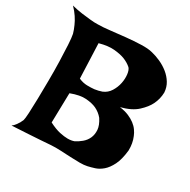

<svg xmlns="http://www.w3.org/2000/svg" viewBox="-169 -842 953 965"><g transform="rotate(30 308.0 -360.0)"><path d="M-14.6 -698.2Q16.6 -690.4 44.9 -686.5Q73.2 -682.6 94.7 -680.7Q120.1 -677.7 141.6 -678.7Q168.9 -678.7 210.4 -683.6Q252 -688.5 295.9 -692.9Q339.8 -697.3 380.4 -698.7Q420.9 -700.2 446.3 -693.4Q471.7 -687.5 498.5 -675.3Q525.4 -663.1 547.9 -645Q570.3 -627 585 -603Q599.6 -579.1 601.6 -548.8Q600.6 -510.7 584 -477.5Q570.3 -449.2 538.1 -419.4Q505.9 -389.6 445.3 -374Q475.6 -370.1 497.6 -360.8Q519.5 -351.6 535.6 -339.4Q551.8 -327.1 562 -312.5Q572.3 -297.9 578.1 -283.2Q592.8 -249 591.8 -207Q585.9 -152.3 569.8 -120.1Q553.7 -87.9 533.2 -70.3Q512.7 -52.7 491.2 -45.9Q469.7 -39.1 452.1 -35.2Q434.6 -31.2 409.2 -31.2Q383.8 -31.2 355 -32.7Q326.2 -34.2 295.9 -35.6Q265.6 -37.1 238.3 -35.2Q215.8 -33.2 183.6 -31.2Q156.2 -29.3 115.2 -26.9Q74.2 -24.4 19.5 -21.5Q30.3 -29.3 37.6 -39.6Q44.9 -49.8 49.8 -57.6Q54.7 -67.4 58.6 -76.2Q61.5 -84 63.5 -119.1Q65.4 -154.3 66.4 -203.6Q67.4 -252.9 67.9 -310.1Q68.4 -367.2 66.9 -420.4Q65.4 -473.6 63 -515.1Q60.5 -556.6 56.6 -575.2Q50.8 -595.7 41 -617.2Q33.2 -635.7 19 -657.2Q4.9 -678.7 -14.6 -698.2ZM191.4 -598.6Q191.4 -594.7 192.4 -572.3Q193.4 -552.7 194.8 -512.2Q196.3 -471.7 199.2 -397.5Q223.6 -386.7 247.1 -386.2Q270.5 -385.7 289.1 -387.7Q310.5 -390.6 330.1 -397.5Q356.4 -408.2 371.6 -432.6Q386.7 -457 392.1 -483.9Q397.5 -510.7 394.5 -534.7Q391.6 -558.6 381.8 -569.3Q363.3 -585.9 335.9 -596.7Q312.5 -605.5 276.9 -608.9Q241.2 -612.3 191.4 -598.6ZM186.5 -135.7Q222.7 -117.2 250 -111.3Q277.3 -105.5 295.9 -105.5Q317.4 -105.5 333 -111.3Q351.6 -120.1 369.6 -135.3Q387.7 -150.4 397 -171.4Q406.2 -192.4 404.3 -218.3Q402.3 -244.1 381.8 -275.4Q363.3 -297.9 336.9 -310.5Q313.5 -321.3 277.8 -324.2Q242.2 -327.1 190.4 -307.6Z"/></g></svg>

Font: Lakki Reddy
Style: Regular
Weight: 400
Designer: Appaji Ambarisha Darbha
Version: Version 1.0.4; ttfautohint (v1.2.42-39fb)